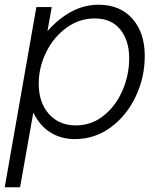

<svg xmlns="http://www.w3.org/2000/svg" viewBox="-35 -579 677 813"><path d="M-15 214 119 -549H184L166 -447Q213 -501 268 -530Q323 -559 382 -559Q473 -559 525.5 -500Q578 -441 578 -342Q578 -251 539.5 -170Q501 -89 433.5 -39.5Q366 10 282 10Q223 10 178 -18.5Q133 -47 106 -102L50 214ZM512 -332Q512 -408 474 -454.5Q436 -501 366 -501Q301 -501 246.5 -461.5Q192 -422 160.5 -358Q129 -294 129 -224Q129 -145 172 -96.5Q215 -48 286 -48Q352 -48 403.5 -89Q455 -130 483.5 -195.5Q512 -261 512 -332Z"/></svg>

Font: Open Sauce One Light Italic
Style: Regular
Weight: 300
Italic angle: -10°
Designer: Alfredo Marco Pradil
Foundry: Creative Sauce Fz LLC
Version: Version 1.477